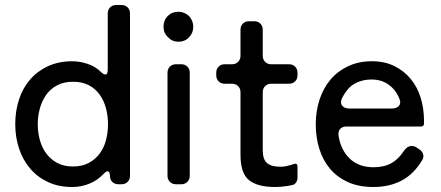

<svg xmlns="http://www.w3.org/2000/svg" viewBox="-20 -737 1764 768"><path d="M269 11Q214 11 171.5 -9Q129 -29 100 -63.5Q71 -98 56 -143.5Q41 -189 41 -240Q41 -293 56 -339Q71 -385 100.5 -419Q130 -453 172.5 -472.5Q215 -492 269 -492Q299 -492 330.5 -481.5Q362 -471 384 -449Q394 -439 402 -439Q411 -439 411 -460V-683Q411 -698 420.5 -707.5Q430 -717 445 -717H466Q481 -717 490.5 -707.5Q500 -698 500 -683V-34Q500 -19 490.5 -9.5Q481 0 466 0H454Q439 0 429.5 -9Q420 -18 420 -33V-35Q418 -52 411 -52Q405 -52 396 -43Q371 -16 338 -2.5Q305 11 269 11ZM272 -71Q308 -71 334.5 -85Q361 -99 378.5 -122.5Q396 -146 404 -176.5Q412 -207 412 -240Q412 -273 404 -303.5Q396 -334 379 -358Q362 -382 335.5 -396Q309 -410 272 -410Q236 -410 209 -396Q182 -382 165 -358Q148 -334 139.5 -303.5Q131 -273 131 -240Q131 -207 139.5 -176.5Q148 -146 165.5 -122.5Q183 -99 209.5 -85Q236 -71 272 -71Z M694 -570Q669 -570 652 -588Q634 -605 634 -630Q634 -656 651 -673Q668 -690 694 -690Q717 -690 736 -673Q753 -654 753 -630Q753 -605 736 -587.5Q719 -570 694 -570ZM650 -34V-446Q650 -461 659.5 -470.5Q669 -480 684 -480H705Q720 -480 729.5 -470.5Q739 -461 739 -446V-34Q739 -19 729.5 -9.5Q720 0 705 0H684Q669 0 659.5 -9.5Q650 -19 650 -34Z M1080 11Q1010 11 976 -16.5Q942 -44 942 -117V-368Q942 -383 932.5 -392.5Q923 -402 908 -402H879Q864 -402 854.5 -411.5Q845 -421 845 -436V-446Q845 -461 854.5 -470.5Q864 -480 879 -480H908Q923 -480 932.5 -489.5Q942 -499 942 -514V-618Q942 -633 951.5 -642.5Q961 -652 976 -652H997Q1012 -652 1021.5 -642.5Q1031 -633 1031 -618V-514Q1031 -499 1040.5 -489.5Q1050 -480 1065 -480H1136Q1151 -480 1160.5 -470.5Q1170 -461 1170 -446V-436Q1170 -421 1160.5 -411.5Q1151 -402 1136 -402H1065Q1050 -402 1040.5 -392.5Q1031 -383 1031 -368V-136Q1031 -99 1048.5 -84.5Q1066 -70 1101 -70Q1120 -70 1139 -76Q1146 -77 1155 -81Q1170 -86 1170 -70V-25Q1170 -16 1164.5 -7.5Q1159 1 1150 3Q1145 4 1140 5Q1135 6 1129 7Q1106 11 1080 11Z M1473 11Q1415 11 1372 -8.5Q1329 -28 1300.5 -61.5Q1272 -95 1257.5 -141Q1243 -187 1243 -240Q1243 -292 1258 -338Q1273 -384 1301.5 -418Q1330 -452 1372 -472Q1414 -492 1468 -492Q1519 -492 1558 -472.5Q1597 -453 1623.5 -420.5Q1650 -388 1663 -345Q1676 -302 1676 -255V-243Q1676 -231 1664 -231H1366Q1350 -231 1341 -221.5Q1332 -212 1334 -196Q1342 -139 1378 -103.5Q1414 -68 1474 -68Q1516 -68 1545 -84Q1574 -100 1596 -134Q1609 -153 1627 -153Q1638 -153 1648 -146L1658 -139Q1669 -132 1672.5 -120Q1676 -108 1669 -97Q1636 -41 1587 -15Q1538 11 1473 11ZM1377 -303H1548Q1566 -303 1575.5 -313.5Q1585 -324 1578 -341Q1564 -377 1535 -398Q1506 -419 1467 -419Q1416 -419 1381 -390Q1361 -371 1347 -342Q1340 -325 1349 -314Q1358 -303 1377 -303Z"/></svg>

Font: Higure Gothic Medium
Style: Regular
Weight: 500
Designer: Yoshimichi Ohira
Foundry: Positype
Version: Version 1.000